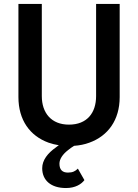

<svg xmlns="http://www.w3.org/2000/svg" viewBox="-20 -720 696 969"><path d="M373 131C360 144 347 151 323 151C296 151 280 138 280 106C280 83 296 59 323 38C332 30 343 23 354 16C381 14 407 9 431 0C525 -34 584 -114 584 -230V-700H465V-235C465 -150 419 -91 328 -91C239 -91 191 -150 191 -235V-700H73V-230C73 -114 131 -34 225 0C242 6 259 10 277 13C272 16 267 20 262 24C221 53 193 88 193 129C193 190 237 229 313 229C361 229 391 209 406 189Z"/></svg>

Font: Jost Medium
Style: Regular
Weight: 500
Version: Version 3.710